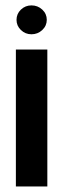

<svg xmlns="http://www.w3.org/2000/svg" viewBox="-20 -674 229 694"><path d="M37.4 0V-495H151.1V0ZM93.7 -550.1Q71.6 -550.1 55.6 -565.5Q39.7 -580.8 39.7 -602.1Q39.7 -624 55.6 -639.3Q71.6 -654.5 93.7 -654.5Q116.4 -654.5 132.8 -639.3Q149.1 -624 149.1 -602.4Q149.1 -580.8 132.8 -565.5Q116.4 -550.1 93.7 -550.1Z"/></svg>

Font: Alumni Sans Thin
Style: Regular
Weight: 100
Designer: Robert E. Leuschke
Foundry: Robert E. Leuschke
Version: Version 1.018